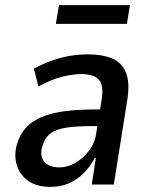

<svg xmlns="http://www.w3.org/2000/svg" viewBox="-20 -720 578 749"><path d="M176 9Q123 9 90 -14.5Q57 -38 45.5 -76Q34 -114 46 -157Q61 -207 97 -236.5Q133 -266 194 -279.5Q255 -293 344 -293H387L378 -228H336Q278 -228 238.5 -222Q199 -216 176.5 -199Q154 -182 145 -148Q134 -113 152 -90Q170 -67 212 -67Q243 -67 273.5 -84.5Q304 -102 327.5 -132.5Q351 -163 356 -204L377 -334Q385 -389 365 -410Q345 -431 296 -431Q264 -431 222 -420.5Q180 -410 130 -383L112 -452Q149 -472 185 -484.5Q221 -497 255.5 -502.5Q290 -508 323 -508Q378 -508 416 -492.5Q454 -477 470.5 -439Q487 -401 477 -333L424 0H338L354 -104H350Q332 -70 306.5 -44.5Q281 -19 249 -5Q217 9 176 9ZM198 -627 210 -700H487L475 -627Z"/></svg>

Font: Nunito Sans 7pt Condensed SemiBold
Style: Italic
Weight: 600
Width: 3
Italic angle: -9°
Designer: Vernon Adams
Foundry: Vernon Adams
Version: Version 3.101;gftools[0.9.27]